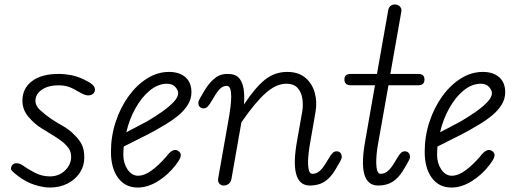

<svg xmlns="http://www.w3.org/2000/svg" viewBox="-20 -832 2295 861"><path d="M203 9Q174 9 135.8 -3Q97.5 -15 62 -42Q43.5 -55.5 34 -65.5Q24.5 -75.5 33.5 -89.5Q39 -100 54 -100Q69 -100 84 -89Q101 -76.5 133.8 -58.8Q166.5 -41 203 -41Q245 -41 272 -67.8Q299 -94.5 299 -128Q299 -151.5 287.8 -167.2Q276.5 -183 262 -194.5Q246.5 -207.5 221 -223.2Q195.5 -239 165 -257.5Q134.5 -276.5 107.5 -308.2Q80.5 -340 80.5 -380.5Q80.5 -435.5 123.2 -468Q166 -500.5 243.5 -500.5Q272 -500.5 304.8 -493.8Q337.5 -487 376.5 -465Q396.5 -454 403 -441.8Q409.5 -429.5 402 -417Q395.5 -406.5 381 -404.5Q366.5 -402.5 348.5 -412Q336 -419 307.8 -434.2Q279.5 -449.5 243.5 -449.5Q196.5 -449.5 167.8 -429.8Q139 -410 139 -380.5Q139 -356.5 161.5 -336.8Q184 -317 207 -300.5Q237.5 -280.5 264.8 -265.2Q292 -250 315 -225.5Q334 -207.5 346 -185.2Q358 -163 358 -124.5Q358 -88 338 -57.5Q318 -27 283 -9Q248 9 203 9Z M597.5 9Q541.5 9 509.5 -34.5Q477.5 -78 477.5 -151Q477.5 -221 498.8 -285.5Q520 -350 556.5 -400.5Q593 -451 639.8 -480.2Q686.5 -509.5 738 -509.5Q785 -509.5 811.8 -485.5Q838.5 -461.5 838.5 -418.5Q838.5 -387 821.5 -360.8Q804.5 -334.5 778.5 -313.2Q752.5 -292 724.8 -275.5Q697 -259 675 -246.5Q645.5 -230 604.2 -209.8Q563 -189.5 535 -175Q534 -166 533.5 -156.8Q533 -147.5 533 -138Q533 -100 552 -72Q571 -44 599 -44Q628.5 -44 661.2 -68.5Q694 -93 724.5 -128.5Q744 -154 757.2 -158Q770.5 -162 780 -154.5Q787 -150 789.8 -143.2Q792.5 -136.5 788.2 -124.8Q784 -113 769 -93.5Q735.5 -49 689.2 -20Q643 9 597.5 9ZM546.5 -239Q568 -250.5 593.5 -263.5Q619 -276.5 641.5 -289Q677 -310 708.5 -332.2Q740 -354.5 759.5 -375.5Q779 -396.5 779 -414Q779 -428 766 -442.2Q753 -456.5 729.5 -456.5Q689 -456.5 652.2 -426.5Q615.5 -396.5 587.8 -347Q560 -297.5 546.5 -239Z M983 0Q972 0 964 -8.2Q956 -16.5 958.5 -32.5L1008.5 -316.5Q1011.5 -333.5 1014 -355.8Q1016.5 -378 1016.8 -398.8Q1017 -419.5 1012.5 -433.2Q1008 -447 997.5 -447Q980.5 -447 967.2 -434.5Q954 -422 937.5 -393L929 -379Q918.5 -361 910.8 -353.5Q903 -346 893 -346Q883 -346 876.2 -352.5Q869.5 -359 869.5 -371.5Q869.5 -379 879 -395.2Q888.5 -411.5 900.5 -431.5Q922.5 -467 949.8 -486Q977 -505 1019.5 -499Q1042.5 -495.5 1055.5 -477.8Q1068.5 -460 1072.8 -430.8Q1077 -401.5 1074 -363.5Q1126 -441.5 1169.2 -475.5Q1212.5 -509.5 1268 -509.5Q1318 -509.5 1348.8 -483.8Q1379.5 -458 1391.2 -417Q1403 -376 1395 -330.5L1368.5 -178Q1364.5 -155.5 1362.2 -126Q1360 -96.5 1363.8 -74.5Q1367.5 -52.5 1381.5 -52.5Q1398.5 -52.5 1413.2 -65Q1428 -77.5 1445 -106.5L1453.5 -120.5Q1464 -138.5 1471.8 -146Q1479.5 -153.5 1489.5 -153.5Q1499.5 -153.5 1506 -147Q1512.5 -140.5 1512.5 -127.5Q1512.5 -120 1503.2 -104Q1494 -88 1482 -68Q1460.5 -33 1434 -16.5Q1407.5 0 1370 0Q1345 0 1329.8 -13.5Q1314.5 -27 1307.8 -52.8Q1301 -78.5 1302.2 -115.5Q1303.5 -152.5 1312 -199.5L1335.5 -333Q1340 -359 1336.2 -387.5Q1332.5 -416 1315.8 -436.2Q1299 -456.5 1263.5 -456.5Q1218.5 -456.5 1171 -414.2Q1123.5 -372 1062.5 -283.5L1018.5 -33Q1016 -16 1006 -8Q996 0 983 0Z M1676 0Q1651 0 1635.5 -13.5Q1620 -27 1613.2 -52.5Q1606.5 -78 1607.8 -114.8Q1609 -151.5 1617.5 -198.5L1661.5 -449.5H1556Q1538 -449.5 1531.2 -456.5Q1524.5 -463.5 1524.5 -475.5Q1524.5 -487 1530.8 -493.8Q1537 -500.5 1555.5 -500.5H1670.5L1721 -786.5Q1723.5 -799.5 1731.8 -805.8Q1740 -812 1750 -812Q1759.5 -812 1766.8 -808Q1774 -804 1777.8 -796.5Q1781.5 -789 1779.5 -778.5L1730.5 -500.5H1852.5Q1871 -500.5 1877.2 -493.8Q1883.5 -487 1883.5 -475.5Q1883.5 -463.5 1877.2 -456.5Q1871 -449.5 1852.5 -449.5H1722L1674.5 -182Q1671.5 -165.5 1669.2 -143.5Q1667 -121.5 1667.2 -100.8Q1667.5 -80 1672 -66.2Q1676.5 -52.5 1687 -52.5Q1704.5 -52.5 1719.2 -65Q1734 -77.5 1751 -106.5L1759.5 -120.5Q1769.5 -138.5 1777.5 -146Q1785.5 -153.5 1795.5 -153.5Q1805.5 -153.5 1812 -147Q1818.5 -140.5 1818.5 -127.5Q1818.5 -120 1809 -104Q1799.5 -88 1788 -68Q1766.5 -33 1740 -16.5Q1713.5 0 1676 0Z M2004.5 9Q1948.5 9 1916.5 -34.5Q1884.5 -78 1884.5 -151Q1884.5 -221 1905.8 -285.5Q1927 -350 1963.5 -400.5Q2000 -451 2046.8 -480.2Q2093.5 -509.5 2145 -509.5Q2192 -509.5 2218.8 -485.5Q2245.5 -461.5 2245.5 -418.5Q2245.5 -387 2228.5 -360.8Q2211.5 -334.5 2185.5 -313.2Q2159.5 -292 2131.8 -275.5Q2104 -259 2082 -246.5Q2052.5 -230 2011.2 -209.8Q1970 -189.5 1942 -175Q1941 -166 1940.5 -156.8Q1940 -147.5 1940 -138Q1940 -100 1959 -72Q1978 -44 2006 -44Q2035.5 -44 2068.2 -68.5Q2101 -93 2131.5 -128.5Q2151 -154 2164.2 -158Q2177.5 -162 2187 -154.5Q2194 -150 2196.8 -143.2Q2199.5 -136.5 2195.2 -124.8Q2191 -113 2176 -93.5Q2142.5 -49 2096.2 -20Q2050 9 2004.5 9ZM1953.5 -239Q1975 -250.5 2000.5 -263.5Q2026 -276.5 2048.5 -289Q2084 -310 2115.5 -332.2Q2147 -354.5 2166.5 -375.5Q2186 -396.5 2186 -414Q2186 -428 2173 -442.2Q2160 -456.5 2136.5 -456.5Q2096 -456.5 2059.2 -426.5Q2022.5 -396.5 1994.8 -347Q1967 -297.5 1953.5 -239Z"/></svg>

Font: Edu AU VIC WA NT Pre
Style: Regular
Weight: 400
Designer: Tina and Corey Anderson, Eben Sorkin, Mirko Velimirovic
Foundry: Google for Education
Version: Version 1.001